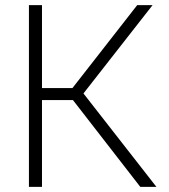

<svg xmlns="http://www.w3.org/2000/svg" viewBox="-20 -730 659 750"><path d="M93 0V-710H144V-386H263L516 -710H576L306 -365L591 0H528L265 -339H144V0Z"/></svg>

Font: Raleway Light
Style: Regular
Weight: 300
Designer: Matt McInerney, Pablo Impallari, Rodrigo Fuenzalida
Foundry: Matt McInerney, Pablo Impallari, Rodrigo Fuenzalida
Version: Version 4.026